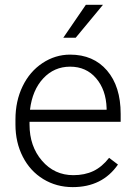

<svg xmlns="http://www.w3.org/2000/svg" viewBox="-20 -764 557 794"><path d="M280.8 9.8Q213.4 9.8 158.9 -23.4Q104.5 -56.6 74.2 -116Q43.9 -175.3 43.9 -249V-270Q43.9 -346.2 73.5 -407.2Q103 -468.3 155.8 -503.2Q208.5 -538.1 270 -538.1Q366.2 -538.1 422.6 -472.4Q479 -406.7 479 -293V-260.3H102.1V-249Q102.1 -159.2 153.6 -99.4Q205.1 -39.6 283.2 -39.6Q330.1 -39.6 366 -56.6Q401.9 -73.7 431.2 -111.3L467.8 -83.5Q403.3 9.8 280.8 9.8ZM270 -488.3Q204.1 -488.3 158.9 -439.9Q113.8 -391.6 104 -310.1H420.9V-316.4Q418.5 -392.6 377.4 -440.4Q336.4 -488.3 270 -488.3ZM335 -744.1H405.8L293 -607.9H241.7Z"/></svg>

Font: RobotoInd Light
Style: Regular
Weight: 300
Designer: Google
Version: Version 2.001151; 2014